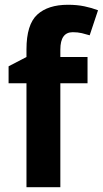

<svg xmlns="http://www.w3.org/2000/svg" viewBox="-20 -785 431 805"><path d="M347 -436H233V0H91V-436H16V-507L91 -546V-578Q91 -682 136 -723.5Q181 -765 265 -765Q303 -765 334 -758.5Q365 -752 391 -742L356 -637Q340 -642 323 -646Q306 -650 285 -650Q233 -650 233 -577V-546H347Z"/></svg>

Font: Noto Sans Arabic SemCond
Style: Bold
Weight: 700
Width: 4
Designer: Monotype Design Team, Nadine Chahine, Nizar Qandah and Khaled Hosny
Foundry: Monotype Imaging Inc.
Version: Version 2.012; ttfautohint (v1.8.4.7-5d5b)